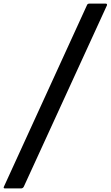

<svg xmlns="http://www.w3.org/2000/svg" viewBox="-26 -901 617 1072"><path d="M91 151H2Q-9 151 -4 141L459 -871Q462 -881 474 -881H563Q574 -881 571 -871L107 141Q102 151 91 151Z"/></svg>

Font: Kanalisirung
Style: Regular
Weight: 500
Designer: Peter Wiegel
Foundry: Peter Wiegel
Version: 1.000